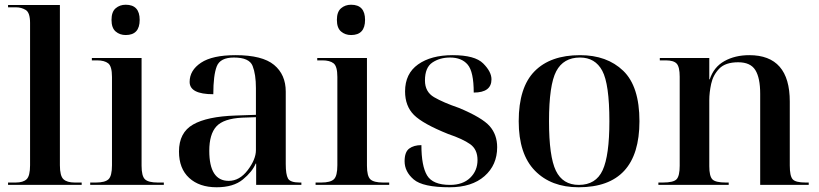

<svg xmlns="http://www.w3.org/2000/svg" viewBox="-20 -781 3461 811"><path d="M14 0H325V-10H296Q263 -10 248 -24Q233 -38 233 -83V-760H14V-750H49Q70 -750 88.5 -739Q107 -728 107 -684V-83Q107 -38 92.5 -24Q78 -10 46 -10H14Z M511 -633Q570 -633 570 -697Q570 -761 511 -761Q486 -761 468.5 -746Q451 -731 451 -697Q451 -663 468.5 -648Q486 -633 511 -633ZM361 0H672V-10H646Q607 -10 592.5 -23.5Q578 -37 578 -81V-536H368V-526H390Q421 -526 437 -513.5Q453 -501 453 -456V-83Q453 -38 438.5 -24Q424 -10 385 -10H361Z M895 10Q966 10 1006 -23Q1046 -56 1060 -90H1062V0H1253V-10H1246Q1206 -10 1196.5 -27Q1187 -44 1187 -88V-394Q1187 -466 1137.5 -507Q1088 -548 975 -548Q877 -548 829 -516Q781 -484 781 -435Q781 -383 881 -383Q881 -463 895.5 -500.5Q910 -538 968 -538Q1033 -538 1047 -502.5Q1061 -467 1061 -409V-296L975 -293Q855 -289 795.5 -255Q736 -221 736 -141Q736 -69 779 -29.5Q822 10 895 10ZM946 -17Q864 -17 864 -144Q864 -214 894 -247Q924 -280 1003 -284L1061 -286V-147Q1061 -108 1026.5 -62.5Q992 -17 946 -17Z M1463 -633Q1522 -633 1522 -697Q1522 -761 1463 -761Q1438 -761 1420.5 -746Q1403 -731 1403 -697Q1403 -663 1420.5 -648Q1438 -633 1463 -633ZM1313 0H1624V-10H1598Q1559 -10 1544.5 -23.5Q1530 -37 1530 -81V-536H1320V-526H1342Q1373 -526 1389 -513.5Q1405 -501 1405 -456V-83Q1405 -38 1390.5 -24Q1376 -10 1337 -10H1313Z M1879 10Q1973 10 2026.5 -37Q2080 -84 2080 -159Q2080 -212 2048.5 -248Q2017 -284 1919 -325Q1852 -348 1813.5 -370.5Q1775 -393 1775 -441Q1775 -496 1806.5 -517Q1838 -538 1881 -538Q1930 -538 1955.5 -508Q1981 -478 1981 -390Q2056 -390 2056 -446Q2056 -478 2021 -513Q1986 -548 1892 -548Q1801 -548 1746 -509Q1691 -470 1691 -395Q1691 -333 1728.5 -295.5Q1766 -258 1873 -215Q1935 -194 1966 -172Q1997 -150 1997 -105Q1997 -60 1966 -30Q1935 0 1881 0Q1808 0 1784 -40Q1760 -80 1760 -168Q1728 -168 1708.5 -153.5Q1689 -139 1689 -100Q1689 -56 1727.5 -23Q1766 10 1879 10Z M2424 10Q2681 10 2681 -269Q2681 -416 2612.5 -482Q2544 -548 2430 -548Q2305 -548 2238 -480Q2171 -412 2171 -269Q2171 -130 2239.5 -60Q2308 10 2424 10ZM2425 0Q2357 0 2328 -60Q2299 -120 2299 -269Q2299 -422 2329.5 -480Q2360 -538 2430 -538Q2494 -538 2524 -482Q2554 -426 2554 -269Q2554 -124 2525.5 -62Q2497 0 2425 0Z M2761 0H3058V-10H3046Q3002 -10 2989 -23.5Q2976 -37 2976 -79V-358Q2976 -390 2984 -427Q2992 -464 3018 -491Q3044 -518 3098 -518Q3150 -518 3170.5 -485Q3191 -452 3191 -385V0H3396V-10H3383Q3340 -10 3328 -24Q3316 -38 3316 -82V-352Q3316 -548 3145 -548Q3085 -548 3040 -523Q2995 -498 2978 -446H2976V-536H2767V-526H2792Q2826 -526 2838.5 -512Q2851 -498 2851 -457V-81Q2851 -38 2838 -24Q2825 -10 2780 -10H2761Z"/></svg>

Font: Noto Serif Display Semi
Style: Regular
Weight: 600
Designer: Monotype Design Team
Foundry: Monotype Imaging Inc.
Version: Version 1.900